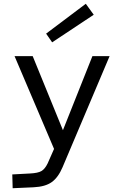

<svg xmlns="http://www.w3.org/2000/svg" viewBox="-20 -762 654 1016"><path d="M560 -465 311 123Q288 177 254 201.5Q220 226 158 229L47 234L45 161L139 156Q181 154 199.5 143Q218 132 232 103L266 26L57 -465H153L313 -73L469 -465ZM256 -538 224 -584 434 -742 476 -684Z"/></svg>

Font: Intel One Mono
Style: Regular
Weight: 400
Monospace: yes
Designer: Fred Shallcrass
Foundry: Frere-Jones Type LLC
Version: Version 1.400;hotconv 1.1.0;makeotfexe 2.6.0;FJTRelease1.4